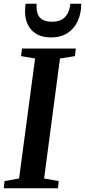

<svg xmlns="http://www.w3.org/2000/svg" viewBox="-26 -1001 452 1021"><path d="M-6 0 -2 -38 75.5 -52 160.5 -690 86 -702.5 91 -743H377L372.5 -702.5L293 -690L208.5 -52L286 -38L282.5 0ZM246.5 -802Q204.5 -802 177 -815.5Q149.5 -829 133.8 -850.8Q118 -872.5 112 -898.2Q106 -924 107.5 -949Q107.5 -958 108.2 -966Q109 -974 110.5 -981H169Q166.5 -952.5 173 -931Q179.5 -909.5 198.2 -897.5Q217 -885.5 252 -885.5Q288.5 -885.5 308.8 -900.8Q329 -916 337.8 -938Q346.5 -960 347.5 -981H406Q406 -930.5 387.8 -890Q369.5 -849.5 334 -825.8Q298.5 -802 246.5 -802Z"/></svg>

Font: Merriweather 48pt SemiBold
Style: Italic
Weight: 600
Italic angle: -7.8°
Designer: Eben Sorkin
Foundry: Eben Sorkin
Version: Version 2.101